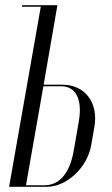

<svg xmlns="http://www.w3.org/2000/svg" viewBox="-20 -719 433 739"><path d="M148 -393 201 -699H65L64 -693H137L15 0H160C237 0 316 -74 331 -160L343 -229C360 -323 308 -393 220 -393ZM264 -140C248 -50 208 -6 151 -6H80L147 -387H216C270 -387 299 -339 283 -250Z"/></svg>

Font: Moniqa Ita Display
Style: Italic
Weight: 400
Italic angle: -10°
Designer: Rajesh Rajput
Foundry: Rajesh Rajput
Version: Version 1.000